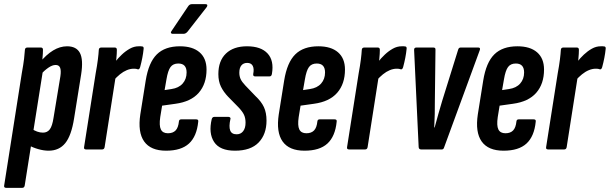

<svg xmlns="http://www.w3.org/2000/svg" viewBox="-40 -720 2938 925"><path d="M194 6Q171 6 144.5 -1.5Q118 -9 97 -21L110 -101Q125 -91 139 -86Q153 -81 167 -81Q188 -81 200 -97Q212 -113 218 -153L251 -353Q255 -381 249.5 -394Q244 -407 228 -407Q212 -407 192.5 -393.5Q173 -380 153 -358L150 -417Q183 -457 216 -477Q249 -497 283 -497Q328 -497 345 -465Q362 -433 351 -362L317 -150Q304 -67 274.5 -30.5Q245 6 194 6ZM-10 185Q-22 185 -20 174L65 -367Q73 -411 76 -437Q79 -463 80 -480Q81 -491 92 -491H157Q167 -491 167 -480Q167 -463 164.5 -438Q162 -413 160 -394L166 -375L79 174Q77 185 67 185Z M375 0Q363 0 365 -11L421 -367Q428 -405 431.5 -433Q435 -461 436 -480Q437 -491 448 -491H513Q523 -491 523 -480Q523 -462 520.5 -436.5Q518 -411 516 -394L521 -375L464 -11Q462 0 452 0ZM507 -332 515 -422Q529 -440 547 -457Q565 -474 585.5 -485.5Q606 -497 628 -497Q634 -497 638.5 -497Q643 -497 647 -496Q653 -494 652 -485Q650 -464 645.5 -441Q641 -418 635 -396Q631 -384 624 -386Q619 -388 615 -388.5Q611 -389 604 -389Q588 -389 571 -382Q554 -375 538 -362Q522 -349 507 -332Z M760 6Q686 6 654.5 -38.5Q623 -83 636 -169L662 -332Q676 -419 715.5 -458Q755 -497 827 -497Q888 -497 921.5 -468Q955 -439 955 -385Q955 -316 917.5 -273Q880 -230 805 -220L741 -211L732 -156Q726 -115 735 -96.5Q744 -78 769 -78Q793 -78 806 -91.5Q819 -105 822 -135Q823 -145 833 -145H905Q917 -145 915 -134Q908 -63 870.5 -28.5Q833 6 760 6ZM753 -286 786 -291Q821 -296 840 -317.5Q859 -339 859 -371Q859 -414 819 -414Q794 -414 781.5 -397Q769 -380 762 -338ZM791 -557Q786 -557 784 -561Q782 -565 786 -570L866 -689Q873 -700 884 -700H950Q957 -700 958.5 -696Q960 -692 956 -686L864 -568Q855 -557 844 -557Z M1092 6Q1019 6 991.5 -36Q964 -78 980 -146Q983 -157 993 -157H1060Q1066 -157 1069 -153.5Q1072 -150 1070 -146Q1062 -110 1069 -91.5Q1076 -73 1100 -73Q1120 -73 1131.5 -88Q1143 -103 1143 -129Q1143 -151 1135.5 -167Q1128 -183 1109 -203L1059 -254Q1037 -277 1024.5 -302.5Q1012 -328 1012 -363Q1012 -427 1048.5 -462Q1085 -497 1150 -497Q1217 -497 1249 -462.5Q1281 -428 1270 -364Q1268 -352 1259 -352H1189Q1178 -352 1180 -364Q1185 -389 1177.5 -403Q1170 -417 1151 -417Q1133 -417 1123 -405Q1113 -393 1113 -370Q1113 -353 1119 -339.5Q1125 -326 1142 -308L1190 -258Q1219 -231 1231.5 -204Q1244 -177 1244 -139Q1244 -73 1206 -33.5Q1168 6 1092 6Z M1427 6Q1353 6 1321.5 -38.5Q1290 -83 1303 -169L1329 -332Q1343 -419 1382.5 -458Q1422 -497 1494 -497Q1555 -497 1588.5 -468Q1622 -439 1622 -385Q1622 -316 1584.5 -273Q1547 -230 1472 -220L1408 -211L1399 -156Q1393 -115 1402 -96.5Q1411 -78 1436 -78Q1460 -78 1473 -91.5Q1486 -105 1489 -135Q1490 -145 1500 -145H1572Q1584 -145 1582 -134Q1575 -63 1537.5 -28.5Q1500 6 1427 6ZM1420 -286 1453 -291Q1488 -296 1507 -317.5Q1526 -339 1526 -371Q1526 -414 1486 -414Q1461 -414 1448.5 -397Q1436 -380 1429 -338Z M1642 0Q1630 0 1632 -11L1688 -367Q1695 -405 1698.5 -433Q1702 -461 1703 -480Q1704 -491 1715 -491H1780Q1790 -491 1790 -480Q1790 -462 1787.5 -436.5Q1785 -411 1783 -394L1788 -375L1731 -11Q1729 0 1719 0ZM1774 -332 1782 -422Q1796 -440 1814 -457Q1832 -474 1852.5 -485.5Q1873 -497 1895 -497Q1901 -497 1905.5 -497Q1910 -497 1914 -496Q1920 -494 1919 -485Q1917 -464 1912.5 -441Q1908 -418 1902 -396Q1898 -384 1891 -386Q1886 -388 1882 -388.5Q1878 -389 1871 -389Q1855 -389 1838 -382Q1821 -375 1805 -362Q1789 -349 1774 -332Z M1989 0Q1978 0 1977 -11L1955 -480Q1955 -491 1966 -491H2048Q2059 -491 2058 -480L2055 -232Q2055 -200 2054.5 -170.5Q2054 -141 2052 -106H2054Q2063 -139 2071.5 -169.5Q2080 -200 2090 -233L2167 -480Q2170 -491 2179 -491H2264Q2275 -491 2272 -480L2100 -11Q2097 0 2089 0Z M2386 6Q2312 6 2280.5 -38.5Q2249 -83 2262 -169L2288 -332Q2302 -419 2341.5 -458Q2381 -497 2453 -497Q2514 -497 2547.5 -468Q2581 -439 2581 -385Q2581 -316 2543.5 -273Q2506 -230 2431 -220L2367 -211L2358 -156Q2352 -115 2361 -96.5Q2370 -78 2395 -78Q2419 -78 2432 -91.5Q2445 -105 2448 -135Q2449 -145 2459 -145H2531Q2543 -145 2541 -134Q2534 -63 2496.5 -28.5Q2459 6 2386 6ZM2379 -286 2412 -291Q2447 -296 2466 -317.5Q2485 -339 2485 -371Q2485 -414 2445 -414Q2420 -414 2407.5 -397Q2395 -380 2388 -338Z M2601 0Q2589 0 2591 -11L2647 -367Q2654 -405 2657.5 -433Q2661 -461 2662 -480Q2663 -491 2674 -491H2739Q2749 -491 2749 -480Q2749 -462 2746.5 -436.5Q2744 -411 2742 -394L2747 -375L2690 -11Q2688 0 2678 0ZM2733 -332 2741 -422Q2755 -440 2773 -457Q2791 -474 2811.5 -485.5Q2832 -497 2854 -497Q2860 -497 2864.5 -497Q2869 -497 2873 -496Q2879 -494 2878 -485Q2876 -464 2871.5 -441Q2867 -418 2861 -396Q2857 -384 2850 -386Q2845 -388 2841 -388.5Q2837 -389 2830 -389Q2814 -389 2797 -382Q2780 -375 2764 -362Q2748 -349 2733 -332Z"/></svg>

Font: Sofia Sans Extra Condensed
Style: Bold Italic
Weight: 700
Italic angle: -9°
Designer: Botio Nikoltchev, Ani Petrova
Foundry: lettersoup
Version: Version 4.101